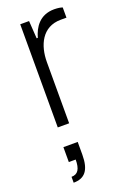

<svg xmlns="http://www.w3.org/2000/svg" viewBox="-155 -591 616 920"><g transform="rotate(-20 152.5 -131.5)"><path d="M72 0H130V-312C130 -396 166 -480 262 -480H291V-532C284 -535 268 -538 249 -538C174 -538 142 -484 129 -436H123L117 -526H72ZM53 275C110 275 138 242 138 163V98H65V174H100C100 222 86 245 53 245Z"/></g></svg>

Font: Archivo ExtraLight
Style: Regular
Weight: 200
Designer: Hector Gatti
Foundry: Omnibus-Type
Version: Version 2.001